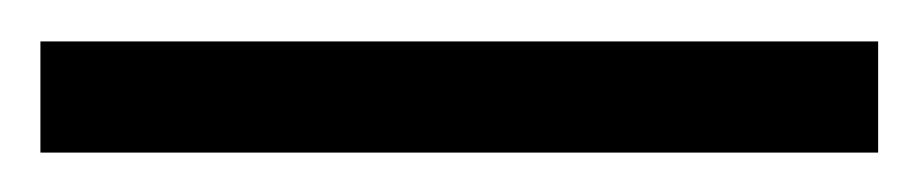

<svg xmlns="http://www.w3.org/2000/svg" viewBox="-30 34 454 95"><path d="M-10 109.5V54.5H404.5V109.5Z"/></svg>

Font: Heraclito Light
Style: Regular
Weight: 300
Designer: Kostas Bartsokas (font) & Cristiano Sobral (main changes)
Foundry: Kostas Bartsokas (font) & Cristiano Sobral (main changes)
Version: Version 1.00;July 8, 2020;FontCreator 13.0.0.2655 64-bit